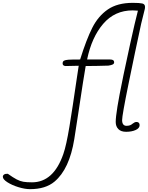

<svg xmlns="http://www.w3.org/2000/svg" viewBox="-426 -918 1039 1349"><path d="M593 -869Q593 -863 592 -859V-857L566 -752Q523 -554 477.5 -331Q432 -108 432 -74Q432 -54 440 -44Q448 -34 462 -34Q478 -34 488 -38Q498 -42 507 -50Q515 -56 520.5 -58.5Q526 -61 534 -61Q543 -61 549 -55.5Q555 -50 555 -39Q555 -17 527 -4.5Q499 8 460 8Q424 8 405.5 -11Q387 -30 387 -61Q387 -127 436 -363L442 -393Q457 -467 490 -616.5Q523 -766 543 -843Q517 -845 506 -845Q380 -845 299 -750.5Q218 -656 186 -500H348Q376 -500 376 -481Q376 -470 366 -465Q356 -460 336 -457Q309 -456 257.5 -455Q206 -454 176 -454Q163 -382 124 -122L96 59Q62 270 -43 358Q-106 411 -215 411Q-251 411 -296.5 397Q-342 383 -374 362.5Q-406 342 -406 324Q-406 314 -397 308Q-388 302 -371 303Q-333 330 -309 342.5Q-285 355 -262 359Q-239 363 -201 363Q-50 363 19 164Q40 104 62 -29.5Q84 -163 112 -357L127 -456L34 -454Q14 -456 14 -472Q14 -486 23.5 -491.5Q33 -497 55.5 -498.5Q78 -500 137 -500Q181 -641 222.5 -723Q264 -805 331.5 -851.5Q399 -898 507 -898Q555 -898 574 -893.5Q593 -889 593 -869Z"/></svg>

Font: Bad Script
Style: Regular
Weight: 400
Italic angle: -10°
Designer: Roman Shchyukin (Gaslight Type Foundry), Cyreal (Charset Expansion)
Foundry: Gaslight
Version: Version 2.000